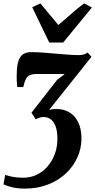

<svg xmlns="http://www.w3.org/2000/svg" viewBox="-54 -864 560 1129"><path d="M92.5 245Q54 245 22.5 238.2Q-9 231.5 -33.5 220L-23.5 164.5Q-1.5 172 24.8 176.5Q51 181 83 181Q125.5 181 162 163.5Q198.5 146 225.8 114.5Q253 83 268.2 41.8Q283.5 0.5 283.5 -47Q283.5 -93 272.8 -121.5Q262 -150 243.5 -163Q225 -176 202 -176Q190.5 -176 179 -172.2Q167.5 -168.5 156 -162.5L131 -201L281 -393.5L327 -429Q307.5 -429 286.5 -429Q265.5 -429 244.5 -429Q223.5 -429 202.5 -429Q181.5 -429 162 -429Q136.5 -429 121.5 -422.2Q106.5 -415.5 98 -399Q89.5 -382.5 83 -352H47.5Q46 -364.5 44.8 -385.2Q43.5 -406 44.5 -429.5Q45 -477.5 54.5 -505.5Q64 -533.5 82.5 -545.5Q101 -557.5 130 -557.5Q159.5 -557.5 197.2 -554.8Q235 -552 274.5 -548.5Q314 -545 349.2 -542.5Q384.5 -540 407.5 -540Q425.5 -540 438.2 -543.5Q451 -547 461 -555.5L484 -530L234.5 -217.5Q242.5 -220 253.2 -221.5Q264 -223 279.5 -223Q321.5 -223 354.5 -203Q387.5 -183 406.2 -144.5Q425 -106 425 -49.5Q425 8.5 401.2 61.5Q377.5 114.5 333.5 155.8Q289.5 197 228.2 221Q167 245 92.5 245ZM235.5 -614 135.5 -821.5 183.5 -844Q209 -814.5 235.5 -781.5Q262 -748.5 289 -717Q327.5 -749 363.8 -781.5Q400 -814 440.5 -844L486.5 -820L317.5 -614Z"/></svg>

Font: Merriweather 48pt ExtraBold
Style: Italic
Weight: 800
Italic angle: -7.8°
Version: Version 2.101